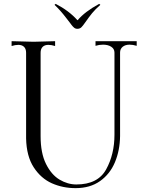

<svg xmlns="http://www.w3.org/2000/svg" viewBox="-20 -953 747 993"><path d="M115 -237V-680Q115 -700 104.5 -710.5Q94 -721 75 -721Q59 -721 40 -715V-740L78 -739Q128 -737 154 -737Q180 -737 228 -739L265 -740V-715Q246 -721 230 -721Q211 -721 200.5 -710.5Q190 -700 190 -680V-249Q190 -161 218 -105Q246 -49 288 -24Q330 1 375 1Q486 1 529 -77Q572 -155 572 -256V-681Q572 -700 555.5 -711Q539 -722 513 -722Q493 -722 474 -716V-740H687V-716Q667 -722 650 -722Q628 -722 614.5 -711Q601 -700 601 -681V-249Q600 -175 574.5 -114Q549 -53 497.5 -16.5Q446 20 371 20Q305 20 248.5 -5Q192 -30 154.5 -87.5Q117 -145 115 -237ZM341 -836 324 -858Q292 -900 262 -928L268 -933Q336 -898 380 -849H382Q419 -893 493 -933L499 -928Q472 -904 456.5 -885Q441 -866 420 -836Q409 -820 401 -812Q393 -804 380 -804Q370 -804 363 -810Q356 -816 350 -824Q344 -832 341 -836Z"/></svg>

Font: Viaoda Libre
Style: Regular
Weight: 400
Designer: Gydient
Version: Version 2.000